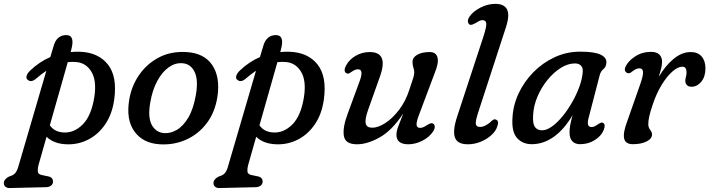

<svg xmlns="http://www.w3.org/2000/svg" viewBox="-77 -738 3680 996"><path d="M109 -329Q84.5 -308.5 66.5 -324Q57 -331.5 61.2 -345Q65.5 -358.5 79 -371.5Q127 -417.5 184 -442L201 -499Q217 -556 267 -556Q313.5 -556 292.5 -479.5L289.5 -468Q313 -470.5 338 -469.5Q433 -466 482.5 -403.8Q532 -341.5 515.5 -221.5Q505 -146.5 469.2 -93.8Q433.5 -41 380.8 -14Q328 13 267.5 10.5Q202 8 164.5 -28.5L122.5 119Q118 135.5 119 151Q120 166.5 142 170.5L171.5 176.5Q186.5 179.5 192.2 186.8Q198 194 198 202.5Q198.5 216 188.5 224.2Q178.5 232.5 163 233L-29 237.5Q-39.5 237.5 -48.2 231Q-57 224.5 -57 211.5Q-57 191.5 -29.5 177.5Q-8 171.5 1.5 160.5Q11 149.5 17 130L163.5 -371Q137 -353.5 109 -329ZM250.5 -51Q305.5 -46.5 351.2 -91.5Q397 -136.5 412.5 -236Q425 -318.5 398 -364.5Q371 -410.5 321.5 -416Q298 -418.5 274.5 -415.5L181.5 -88Q205 -54 250.5 -51Z M889 -468Q981.5 -463 1023.8 -400.8Q1066 -338.5 1051 -237Q1038.5 -155 994.8 -98Q951 -41 887.5 -13Q824 15 751.5 10.5Q664 5 620 -56.5Q576 -118 593.5 -221.5Q605 -291 644.2 -348.5Q683.5 -406 745.8 -439.2Q808 -472.5 889 -468ZM774.5 -47.5Q806.5 -45 839.8 -64Q873 -83 899.8 -127.8Q926.5 -172.5 939.5 -248Q952.5 -325 932 -366Q911.5 -407 869.5 -410Q832 -413 798 -388.8Q764 -364.5 738.8 -317.8Q713.5 -271 702.5 -206.5Q689 -129.5 710.2 -90.2Q731.5 -51 774.5 -47.5Z M1196.5 -329Q1172 -308.5 1154 -324Q1144.5 -331.5 1148.8 -345Q1153 -358.5 1166.5 -371.5Q1214.5 -417.5 1271.5 -442L1288.5 -499Q1304.5 -556 1354.5 -556Q1401 -556 1380 -479.5L1377 -468Q1400.5 -470.5 1425.5 -469.5Q1520.5 -466 1570 -403.8Q1619.5 -341.5 1603 -221.5Q1592.5 -146.5 1556.8 -93.8Q1521 -41 1468.2 -14Q1415.5 13 1355 10.5Q1289.5 8 1252 -28.5L1210 119Q1205.5 135.5 1206.5 151Q1207.5 166.5 1229.5 170.5L1259 176.5Q1274 179.5 1279.8 186.8Q1285.5 194 1285.5 202.5Q1286 216 1276 224.2Q1266 232.5 1250.5 233L1058.5 237.5Q1048 237.5 1039.2 231Q1030.5 224.5 1030.5 211.5Q1030.5 191.5 1058 177.5Q1079.5 171.5 1089 160.5Q1098.5 149.5 1104.5 130L1251 -371Q1224.5 -353.5 1196.5 -329ZM1338 -51Q1393 -46.5 1438.8 -91.5Q1484.5 -136.5 1500 -236Q1512.5 -318.5 1485.5 -364.5Q1458.5 -410.5 1409 -416Q1385.5 -418.5 1362 -415.5L1269 -88Q1292.5 -54 1338 -51Z M2170 -96.5Q2178 -92 2178.2 -80.5Q2178.5 -69 2170 -56.5Q2150.5 -26.5 2114 -8Q2077.5 10.5 2041.5 10.5Q1979.5 10.5 1979.5 -39Q1979.5 -57.5 1989.2 -82.8Q1999 -108 2015 -149.5Q1956.5 -61 1892.5 -25.2Q1828.5 10.5 1775 10.5Q1714 10.5 1706.8 -33Q1699.5 -76.5 1727.5 -150.5L1788.5 -316.5Q1811.5 -378.5 1780.5 -378.5Q1772.5 -378.5 1764.8 -375.5Q1757 -372.5 1746 -365Q1738 -359 1731.8 -356.8Q1725.5 -354.5 1718.5 -359Q1703 -370 1718.5 -399Q1735 -429.5 1768.5 -448.8Q1802 -468 1841 -468Q1939.5 -468 1894 -341L1832 -166.5Q1815 -117.5 1820.2 -96.5Q1825.5 -75.5 1854.5 -75.5Q1884 -75.5 1921.5 -99.5Q1959 -123.5 1993.2 -168.2Q2027.5 -213 2047 -274Q2061.5 -317 2066.8 -334Q2072 -351 2072 -362Q2072 -373.5 2067.5 -387Q2063 -400.5 2063 -416.5Q2063 -440 2087.5 -454Q2112 -468 2152.5 -468Q2185 -468 2192.5 -440Q2200 -412 2178 -359L2098 -146Q2082 -105 2084 -89.8Q2086 -74.5 2103 -74.5Q2116.5 -74.5 2139 -89.5Q2149 -95.5 2156.2 -98Q2163.5 -100.5 2170 -96.5Z M2547 -595 2404.5 -157.5Q2389 -110.5 2391.2 -95Q2393.5 -79.5 2414 -79.5Q2429 -79.5 2446.5 -89.8Q2464 -100 2476 -113Q2487 -122.5 2497 -117Q2513.5 -109 2502.5 -82Q2495.5 -58.5 2472.2 -37.2Q2449 -16 2416.8 -2.8Q2384.5 10.5 2350 10.5Q2295 10.5 2282.8 -25.2Q2270.5 -61 2295 -135L2431 -549Q2447.5 -600 2445.5 -616.8Q2443.5 -633.5 2426 -633.5Q2418 -633.5 2409.5 -629.5Q2401 -625.5 2389.5 -618Q2380.5 -613 2372.8 -610.2Q2365 -607.5 2358.5 -611Q2351.5 -615.5 2350.2 -626.5Q2349 -637.5 2358.5 -651.5Q2376 -678 2414.2 -698Q2452.5 -718 2493 -718Q2538 -718 2553.2 -689.2Q2568.5 -660.5 2547 -595Z M2976 -125Q2964 -79 2991 -79Q3001 -79 3009 -83.2Q3017 -87.5 3026.5 -94Q3043 -106 3051.5 -100.5Q3066.5 -92.5 3054 -62Q3041.5 -32 3008 -11Q2974.5 10 2931.5 10Q2906.5 10 2892 -5.2Q2877.5 -20.5 2877.5 -50.5Q2877.5 -67 2880.5 -86Q2883.5 -105 2893 -140Q2848 -64.5 2794.2 -27.2Q2740.5 10 2682 10Q2633.5 10 2605 -22.2Q2576.5 -54.5 2581.5 -126.5Q2584.5 -191.5 2613 -252.8Q2641.5 -314 2689.5 -363Q2737.5 -412 2799.8 -441Q2862 -470 2932.5 -470Q3006.5 -470 3038.8 -454.5Q3071 -439 3068.5 -412Q3067 -390.5 3053.5 -379.8Q3040 -369 3034.5 -350ZM2688.5 -140.5Q2685.5 -96 2698.2 -79Q2711 -62 2734.5 -62Q2759 -62 2787 -82.2Q2815 -102.5 2842.2 -136Q2869.5 -169.5 2892.2 -209.8Q2915 -250 2929.5 -291Q2944 -332 2946 -366Q2947.5 -387.5 2936.2 -398.2Q2925 -409 2905.5 -409Q2869.5 -409 2832.5 -386Q2795.5 -363 2763.8 -324.2Q2732 -285.5 2711.5 -237.8Q2691 -190 2688.5 -140.5Z M3180 -358.5Q3172.5 -359.5 3167 -367.8Q3161.5 -376 3167 -390Q3180 -420.5 3217 -444.8Q3254 -469 3300 -469Q3329 -469 3343.2 -455.2Q3357.5 -441.5 3357.5 -417.5Q3357.5 -402 3352.5 -381.8Q3347.5 -361.5 3340.5 -339.5Q3375 -398 3417.8 -433Q3460.5 -468 3506 -468Q3543 -468 3562.8 -445Q3582.5 -422 3582.5 -383.5Q3582.5 -340 3560.8 -314Q3539 -288 3510.5 -288Q3493.5 -288 3485.8 -297.5Q3478 -307 3478 -318.5Q3478 -328.5 3481.2 -339.2Q3484.5 -350 3484.5 -363.5Q3484.5 -376 3479.5 -384Q3474.5 -392 3463 -392Q3439.5 -392 3410.8 -366.8Q3382 -341.5 3354.8 -296.8Q3327.5 -252 3308.5 -194Q3295.5 -156 3290.8 -133.5Q3286 -111 3286 -93.5Q3286 -77 3295.8 -64.5Q3305.5 -52 3305.5 -40.5Q3305.5 -18.5 3277.2 -4.2Q3249 10 3206.5 10Q3166.5 10 3160.5 -20.5Q3154.5 -51 3177 -109.5L3245.5 -305Q3259.5 -345 3258.8 -364.2Q3258 -383.5 3239 -383.5Q3224 -383.5 3206 -369.5Q3199.5 -364 3193 -360.2Q3186.5 -356.5 3180 -358.5Z"/></svg>

Font: Fraunces 9pt S100
Style: Italic
Weight: 400
Italic angle: -16°
Version: Version 1.000; ttfautohint (v1.8.3)